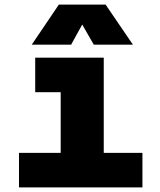

<svg xmlns="http://www.w3.org/2000/svg" viewBox="-20 -809 690 829"><path d="M242 0V-560H428V0ZM62 0V-149H595V0ZM132 -411V-560H335V-411ZM117 -616 234 -789H436L554 -616H385L335 -703L287 -616Z"/></svg>

Font: Azeret Mono ExtraBold
Style: Regular
Weight: 800
Designer: Martin Vácha
Foundry: Displaay
Version: Version 1.002